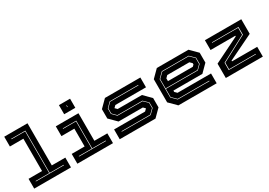

<svg xmlns="http://www.w3.org/2000/svg" viewBox="13 -1576 3371 2402"><g transform="rotate(-30 1698.0 -375.0)"><path d="M30 0V-141.5H225V-608.5H30V-750H366V-141.5H561V0ZM93 -67H498.5V-74H296.5V-684H93V-677H289.5V-74H93Z M820 -618.5V-750H981V-618.5ZM897.5 -676H904V-700H897.5ZM653.5 0V-141.5H840V-398.5H653.5V-540H981V-141.5H1168V0ZM716.5 -67H1105.5V-74H910.5V-474H716.5V-467H903.5V-74H716.5Z M1265.5 0V-141.5H1713.5L1743 -171L1714.5 -199.5H1363.5L1260.5 -302.5V-437L1363.5 -540H1875V-398.5H1432L1403 -369.5L1432 -340.5H1782L1885 -237.5V-103L1782 0ZM1335 -69H1752.5L1818 -134.5V-213L1752.5 -276H1391L1335.5 -331.5V-406L1396 -466.5H1805.5V-473.5H1393.5L1328.5 -408V-329.5L1388.5 -269H1750L1811 -211V-136.5L1750 -76H1335Z M2570 -540 2673 -437V-294.5L2570 -191.5H2151.5V-172L2182 -141.5H2666V0H2113L2010 -103V-437L2113 -540ZM2534.5 -474H2147L2073.5 -401V-137L2143 -68H2601V-75H2145.5L2080.5 -139V-257H2542.5L2603 -317V-406ZM2532 -467 2596 -404V-319.5L2540.5 -264H2080.5V-399L2149.5 -467ZM2501 -398.5H2182L2151.5 -368V-328H2511L2532 -349V-368Z M2798 0V-207L3165.5 -388.5V-398.5H2807.5V-540H3333V-329L2969 -152.5V-141.5H3333V0ZM2879.5 -68H3272V-75H2888V-169L3254 -362.5V-473.5H2870V-466.5H3245.5V-366.5L2879.5 -173Z"/></g></svg>

Font: Tourney Expanded ExtraBold
Style: Regular
Weight: 800
Width: 7
Designer: Tyler Finck
Foundry: Etcetera Type Co
Version: Version 1.010; ttfautohint (v1.8.3)